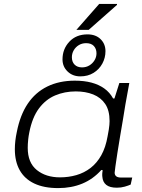

<svg xmlns="http://www.w3.org/2000/svg" viewBox="-20 -951 725 983"><path d="M278 12Q205 12 155.5 -11.5Q106 -35 81 -79.5Q56 -124 56 -187Q56 -208 58.5 -230Q61 -252 66 -275Q83 -362 122 -420Q161 -478 222 -508Q283 -538 363 -538Q411 -538 448.5 -528Q486 -518 514 -498Q542 -478 559 -447H566L591 -526H642L622 -416Q617 -385 610 -342Q603 -299 595 -253.5Q587 -208 581 -167.5Q575 -127 571 -100Q567 -73 567 -67Q567 -55 575 -48.5Q583 -42 600 -42H657L649 -6Q638 -1 619 4.5Q600 10 578 10Q542 10 524 -4.5Q506 -19 504 -46Q503 -53 503.5 -62Q504 -71 506 -79L499 -81Q457 -34 401.5 -11Q346 12 278 12ZM287 -43Q331 -43 371 -54.5Q411 -66 443.5 -91Q476 -116 498.5 -156Q521 -196 531 -254Q535 -274 537 -287.5Q539 -301 540 -311.5Q541 -322 541 -331Q541 -386 518.5 -419Q496 -452 457 -467.5Q418 -483 368 -483Q311 -483 262.5 -462.5Q214 -442 179.5 -396Q145 -350 130 -273Q126 -253 124.5 -238Q123 -223 122.5 -213.5Q122 -204 122 -194Q122 -118 168.5 -80.5Q215 -43 287 -43ZM391 -560Q352 -560 326 -585Q300 -610 300 -647Q300 -700 335 -737.5Q370 -775 428 -775Q470 -775 495 -750.5Q520 -726 520 -689Q520 -655 504 -625.5Q488 -596 459 -578Q430 -560 391 -560ZM400 -606Q421 -606 437.5 -616Q454 -626 464 -642.5Q474 -659 474 -678Q474 -701 460.5 -715.5Q447 -730 421 -730Q400 -730 383.5 -720Q367 -710 357.5 -693.5Q348 -677 348 -658Q348 -634 362 -620Q376 -606 400 -606ZM371 -798 488 -931H579V-926L434 -798Z"/></svg>

Font: Archivo Expanded ExtraLight
Style: Italic
Weight: 250
Width: 7
Italic angle: -10°
Designer: Hector Gatti
Foundry: Omnibus-Type
Version: Version 2.001